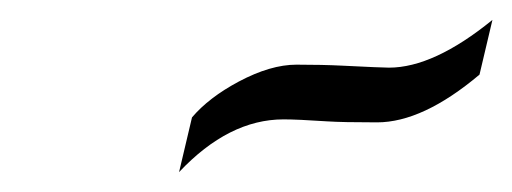

<svg xmlns="http://www.w3.org/2000/svg" viewBox="-20 -750 515 193"><path d="M173 -632Q190 -652 220 -668Q252 -685 278 -685Q304 -685 324 -684Q364 -682 371 -682Q416 -682 475 -730L462 -675Q405 -627 359 -627Q324 -627 309 -628Q279 -630 265 -630Q210 -630 160 -577Z"/></svg>

Font: Miedinger
Style: Italic
Weight: 400
Italic angle: -13°
Version: Version 001.000